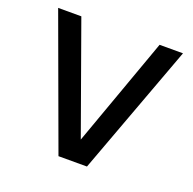

<svg xmlns="http://www.w3.org/2000/svg" viewBox="-105 -672 785 779"><g transform="rotate(20 287.5 -282.5)"><path d="M456.1 -564.9H557.1L348.1 0H225.1L18.1 -564.9H118.2L287.1 -94.2Z"/></g></svg>

Font: Neutral Grotesk
Style: Regular
Weight: 400
Designer: Nawras Khrais
Foundry: Nawras Khrais
Version: Version 1.000;PS 001.000;hotconv 1.0.88;makeotf.lib2.5.64775